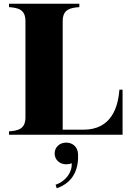

<svg xmlns="http://www.w3.org/2000/svg" viewBox="-20 -720 711 1026"><path d="M618 -241C611 -145 574 -27 426 -27H315V-607C315 -672 358 -678 404 -682V-700H28V-682C74 -678 116 -672 116 -607V-93C116 -28 74 -22 28 -18V0H635V-241ZM277 267 283 286C377 254 401 176 397 102C395 65 368 42 334 42C299 42 272 66 272 100C272 134 299 158 334 158C345 158 355 156 363 152C367 199 332 249 277 267Z"/></svg>

Font: Sprat
Style: Bold
Weight: 700
Designer: Ethan Nakache
Foundry: Collletttivo
Version: Version 2.000;Glyphs 3.2 (3217)